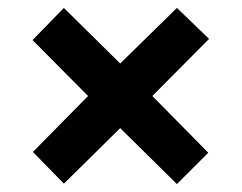

<svg xmlns="http://www.w3.org/2000/svg" viewBox="-20 -595 610 484"><path d="M507 -497 364 -353 505 -210 426 -131 283 -272 141 -132 63 -212 202 -353 62 -494 141 -575 283 -435 426 -575Z"/></svg>

Font: Noto Sans UI ExtraBold
Style: Regular
Weight: 800
Designer: Monotype Design Team
Foundry: Monotype Imaging Inc.
Version: Version 1.001